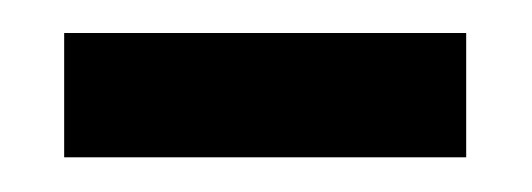

<svg xmlns="http://www.w3.org/2000/svg" viewBox="-20 -359 316 114"><path d="M256.8 -265.6H18.1V-339.4H256.8Z"/></svg>

Font: Heebo
Style: Regular
Weight: 400
Designer: Oded Ezer
Foundry: Ezer Type House
Version: Version 3.100